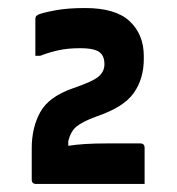

<svg xmlns="http://www.w3.org/2000/svg" viewBox="-20 -815 440 478"><path d="M340 -357H70Q59 -357 59 -368V-446Q59 -497 80 -535.5Q101 -574 161 -595Q211 -612 225.5 -624.5Q240 -637 240 -655Q240 -675 229 -684Q224 -689 211.5 -692Q199 -695 179 -695Q148 -695 124 -689.5Q100 -684 80 -676H68V-767Q68 -770 69 -773Q70 -776 76 -779Q89 -784 119 -789.5Q149 -795 192 -795Q268 -795 303 -762Q338 -729 338 -675V-668Q338 -619 313 -583.5Q288 -548 220 -525Q185 -512 170.5 -500Q156 -488 150 -464V-452Q169 -455 192.5 -456.5Q216 -458 251 -458H329Q340 -458 340 -447Z"/></svg>

Font: Recursive Sn Lnr St
Style: Bold
Weight: 700
Version: Version 1.079;hotconv 1.0.112;makeotfexe 2.5.65598; ttfautoh